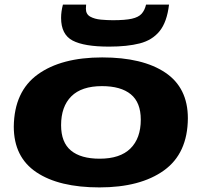

<svg xmlns="http://www.w3.org/2000/svg" viewBox="-20 -806 877 836"><path d="M413 10Q237 10 138.5 -56Q40 -122 40 -255Q42 -408 144.5 -482Q247 -556 425 -556Q601 -556 699.5 -490Q798 -424 798 -291Q797 -138 694 -64Q591 10 413 10ZM414 -115Q503 -115 548 -159.5Q593 -204 593 -285Q593 -360 549.5 -395.5Q506 -431 424 -431Q335 -431 290.5 -386.5Q246 -342 246 -261Q246 -186 289 -150.5Q332 -115 414 -115ZM455 -603Q346 -603 296 -629.5Q246 -656 246 -728Q246 -756 254 -786H355Q354 -775 354 -768Q354 -744 373 -733.5Q392 -723 419.5 -720.5Q447 -718 471 -718Q525 -718 554 -724.5Q583 -731 596.5 -746Q610 -761 616 -786H716Q707 -710 675 -670.5Q643 -631 588.5 -617Q534 -603 455 -603Z"/></svg>

Font: Georama ExtraExtended
Style: Bold Italic
Weight: 700
Width: 8
Italic angle: -9°
Designer: Jean-Baptiste Levee
Foundry: Production Type
Version: Version 1.000